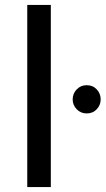

<svg xmlns="http://www.w3.org/2000/svg" viewBox="-20 -762 430 782"><path d="M91 0V-742H187V0ZM333 -300Q309 -300 292.5 -317Q276 -334 276 -357Q276 -381 292.5 -398Q309 -415 333 -415Q358 -415 374 -398Q390 -381 390 -357Q390 -334 374 -317Q358 -300 333 -300Z"/></svg>

Font: Montserrat Medium
Style: Regular
Weight: 500
Designer: Julieta Ulanovsky
Foundry: Julieta Ulanovsky
Version: Version 9.000; ttfautohint (v1.8.4.7-5d5b)